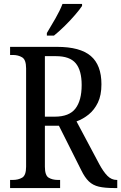

<svg xmlns="http://www.w3.org/2000/svg" viewBox="-20 -951 613 971"><path d="M31 0V-41H45Q72 -41 92 -52.5Q112 -64 112 -108V-605Q112 -649 92 -661Q72 -673 45 -673H31V-714H269Q385 -714 439 -668Q493 -622 493 -525Q493 -469 475 -432Q457 -395 428.5 -372Q400 -349 367 -337L482 -121Q503 -82 523.5 -61.5Q544 -41 570 -41H573V0H558Q510 0 480 -7Q450 -14 429.5 -33.5Q409 -53 391 -90L278 -315H207V-108Q207 -64 226 -52.5Q245 -41 273 -41H284V0ZM257 -361Q330 -361 361.5 -402Q393 -443 393 -521Q393 -595 363 -631Q333 -667 263 -667H207V-361ZM217 -784Q238 -819 260.5 -858Q283 -897 296 -931H395V-921Q384 -904 360 -876Q336 -848 307 -819.5Q278 -791 253 -771H217Z"/></svg>

Font: Noto Serif Condensed
Style: Regular
Weight: 400
Width: 3
Designer: Monotype Design Team
Foundry: Monotype Imaging Inc.
Version: Version 2.013; ttfautohint (v1.8.4.7-5d5b)